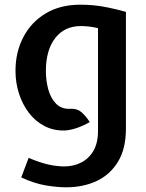

<svg xmlns="http://www.w3.org/2000/svg" viewBox="-20 -548 624 818"><path d="M262 250Q223 250 174.2 241.8Q125.5 233.5 70.5 208L102 124.5Q150 145 186.2 153Q222.5 161 254 161Q293 161 325.8 144.5Q358.5 128 378 94.5Q397.5 61 397.5 11V-428Q377 -433 358.8 -435Q340.5 -437 325 -437Q254.5 -437 215 -385.5Q175.5 -334 175.5 -246Q175.5 -204.5 185.8 -166.8Q196 -129 219.5 -105.5Q243 -82 281.5 -84.5Q308.5 -86 327 -70Q345.5 -54 362.5 -28Q336 -12.5 307.5 -2.8Q279 7 254.5 8Q208 9 169.5 -11Q131 -31 103.5 -66.8Q76 -102.5 61 -149Q46 -195.5 46 -246Q46 -326.5 79.8 -390.5Q113.5 -454.5 175.2 -491.2Q237 -528 321.5 -528Q350 -528 378 -525.5Q406 -523 439.2 -516.2Q472.5 -509.5 516.5 -497.5V0Q516.5 85 483.2 140.2Q450 195.5 392.5 222.8Q335 250 262 250Z"/></svg>

Font: Expletus Sans SemiBold
Style: Regular
Weight: 600
Version: Version 7.500